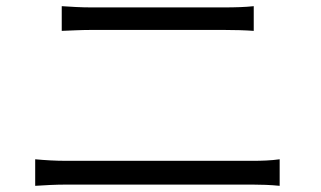

<svg xmlns="http://www.w3.org/2000/svg" viewBox="-20 -666 1040 622"><path d="M94 -64C126 -66 159 -68 195 -68H798C824 -68 857 -67 886 -64V-150C858 -146 827 -145 798 -145H195C159 -145 127 -147 94 -150ZM180 -566C210 -567 241 -569 275 -569H706C738 -569 775 -568 802 -566V-646C775 -643 741 -642 706 -642H275C242 -642 211 -644 180 -646Z"/></svg>

Font: Genne Gothic Normal
Style: Regular
Weight: 350
Designer: Ryoko NISHIZUKA (kana & ideographs); Paul D. Hunt (Latin, Greek & Cyrillic); Wenlong ZHANG (bopomofo); Sandoll Communica
Foundry: Adobe Systems Incorporated
Version: Version 1.004;PS 1.004;hotconv 16.6.51;makeotf.lib2.5.65220